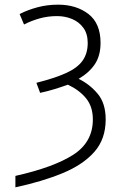

<svg xmlns="http://www.w3.org/2000/svg" viewBox="-20 -563 540 823"><path d="M46 191Q211 154 294.5 100Q378 46 378 -51Q378 -106 349 -141.5Q320 -177 271 -200Q246 -191 215.5 -181.5Q185 -172 152 -165L136 -208Q215 -228 263.5 -250Q312 -272 334 -303Q356 -334 356 -379Q356 -418 337.5 -443.5Q319 -469 289 -481.5Q259 -494 225 -494Q185 -494 149.5 -484Q114 -474 83 -458L64 -503Q100 -521 141.5 -532Q183 -543 229 -543Q307 -543 359 -503Q411 -463 411 -379Q411 -325 387 -288.5Q363 -252 317 -225Q363 -203 398 -162Q433 -121 433 -51Q433 33 384.5 88Q336 143 249 179Q162 215 46 240Z"/></svg>

Font: Noto Sans Mono ExtraCondensed Light
Style: Regular
Weight: 300
Width: 2
Designer: Monotype Design Team
Foundry: Monotype Imaging Inc.
Version: Version 2.014; ttfautohint (v1.8.4.7-5d5b)